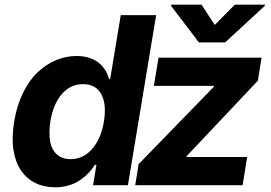

<svg xmlns="http://www.w3.org/2000/svg" viewBox="-20 -792 1159 821"><path d="M215.6 8.9Q168.3 8.9 131.2 -9.4Q94.1 -27.7 69.8 -63.2Q45.5 -98.7 37.5 -151.1Q29.5 -203.5 40.5 -272Q51.8 -340.2 78.3 -394.5Q104.8 -448.9 141 -483Q177.2 -517 219.6 -534.8Q262.1 -552.6 307.9 -552.6Q334.2 -552.6 356 -546.3Q377.8 -540.1 392.6 -530.5Q407.3 -521 418.5 -507.6Q429.7 -494.3 436.1 -481.4Q442.5 -468.4 446.4 -453.8H451L496.4 -727.3H647.7L527 0H377.8L392.4 -87.4H386Q374.3 -68.9 359.2 -52.9Q344.1 -36.9 323.3 -22.4Q302.6 -7.8 274.7 0.5Q246.8 8.9 215.6 8.9ZM558.2 0 572.8 -90.2 894.2 -420.8 895.6 -424.7H637.8L658 -545.5H1098.4L1082.7 -447.1L778.4 -124.6L777 -120.7H1036.9L1017.4 0ZM282 -111.5Q335.9 -111.5 374.1 -155.2Q412.3 -198.9 424.4 -272.7Q436.4 -346.6 413 -389.4Q389.6 -432.2 334.9 -432.2Q280.2 -432.2 243.6 -388.8Q207 -345.5 195.3 -272.7Q188.2 -224.4 194.2 -188.6Q200.3 -152.7 222.8 -132.1Q245.4 -111.5 282 -111.5ZM841.6 -772 898.4 -685.4 984 -772H1112.9L1112.2 -767L942.8 -610.8H830.3L711.6 -767L712.4 -772Z"/></svg>

Font: Karasuma Gothic
Style: Bold Italic
Weight: 700
Italic angle: 9.39998°
Designer: Rasmus Andersson / Ryoko Nishizuka
Foundry: Genbu
Version: Version 1.00